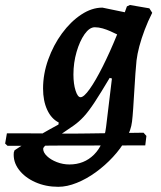

<svg xmlns="http://www.w3.org/2000/svg" viewBox="-121 -496 636 758"><path d="M-91.3 79.6 -100.7 70.8 -93.8 30.4Q-59.8 30.4 -18.6 30.4Q22.6 30.4 62.2 30.9Q101.8 31.4 133.2 31.4Q164.7 31.4 179.2 31.4Q196.5 31.4 227.1 30.9Q257.7 30.4 295.3 29.9Q333 29.4 372.3 28.9Q411.6 28.4 445.7 27.9L457 40.6L452.5 78L162 78.6Q145.8 78.6 116.4 78.6Q87 78.6 50.8 79.1Q14.7 79.6 -22.3 79.6Q-59.3 79.6 -91.3 79.6ZM109.2 241.5Q59.2 241.5 17.9 223Q-23.4 204.5 -46.7 173.4Q-69.9 142.4 -66.5 106L-63.6 97.4Q-46.5 85.6 -18.8 69.1Q9 52.6 42.5 33.2Q76.1 13.8 109.8 -4.3L110.8 -12.4Q81.4 -27.3 65.2 -62.7Q49 -98 49 -146.7Q49 -204.1 69.4 -261Q89.7 -317.8 123.7 -364.2Q157.7 -410.5 199.4 -438.2Q241.1 -465.9 283.3 -465.9L371.7 -447.6L380 -470.8L391.8 -476.3L468.7 -463.1L479.9 -445.5Q463.1 -412.4 450.2 -378.2Q437.3 -344.1 429.1 -313.3Q421 -282.6 418 -257.4Q415.9 -238.2 413.6 -206Q411.4 -173.8 409.2 -137Q407 -100.1 404.8 -67.5Q402.6 -34.8 400.2 -15.8Q396.2 18.3 376 54.4Q355.8 90.5 325 123.7Q294.2 157 257.5 183.7Q220.8 210.4 182.2 225.9Q143.6 241.5 109.2 241.5ZM153 153.3Q211.2 153.3 250.1 114.5Q289 75.7 297.7 6L320.9 -186.1L312 -188.5Q276 -127.9 252.2 -91.8Q228.3 -55.6 209.6 -35.4Q190.9 -15.2 170.5 -0.8Q145.8 16.8 117.5 35.5Q89.1 54.1 69.2 69.3Q49.4 84.4 49.4 91.2Q49.4 106 64.4 120.3Q79.4 134.7 103.4 144Q127.5 153.3 153 153.3ZM197 -112.2Q210.2 -112.2 233.1 -144.5Q256 -176.7 284.3 -232.9Q312.6 -289.1 341.5 -360.1Q330.5 -365.6 315.4 -372.4Q300.3 -379.2 284.4 -383.8Q268.4 -388.4 253.2 -388.4Q232.2 -388.4 212.8 -360.9Q193.5 -333.3 181.2 -290.7Q168.9 -248.1 168.9 -201.9Q168.9 -164.7 177.3 -138.5Q185.6 -112.2 197 -112.2Z"/></svg>

Font: Alegreya
Style: Italic
Weight: 400
Italic angle: -7°
Designer: Juan Pablo del Peral
Foundry: Huerta Tipografica
Version: Version 2.009